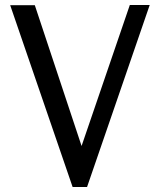

<svg xmlns="http://www.w3.org/2000/svg" viewBox="-20 -749 643 772"><path d="M272 3 21 -728H120L308 -162L502 -729H582L330 3Z"/></svg>

Font: Rosario
Style: Regular
Weight: 400
Designer: Hector Gatti
Foundry: Omnibus-Type
Version: Version 1.002